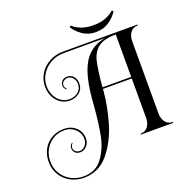

<svg xmlns="http://www.w3.org/2000/svg" viewBox="-205 -1171 1584 1635"><g transform="rotate(-20 586.5 -354.0)"><path d="M1060 -678V-23Q1060 25 1084 56Q1108 87 1151 87V95H857V87Q900 87 924 56Q948 25 948 -23V-381H687L685 -357Q674 -227 632 -83Q590 61 502.5 168Q415 275 279 275Q216 275 161.5 247.5Q107 220 73.5 167.5Q40 115 40 44Q40 -17 67 -67Q94 -117 143.5 -146Q193 -175 258 -175Q302 -175 336 -156Q370 -137 388.5 -105Q407 -73 407 -36Q407 6 381.5 33Q356 60 322 60Q293 60 276.5 43.5Q260 27 260 2Q260 -27 284 -41L287 -37Q280 -31 274.5 -20.5Q269 -10 269 2Q269 22 284 35Q299 48 322 48Q352 48 372.5 22.5Q393 -3 393 -36Q393 -71 374.5 -100Q356 -129 325 -146Q294 -163 258 -163Q196 -163 149.5 -133Q103 -103 78.5 -55.5Q54 -8 54 44Q54 109 85 159Q116 209 167.5 236Q219 263 279 263Q391 263 451.5 179.5Q512 96 533 -12.5Q554 -121 566 -274Q567 -301 571 -339Q584 -480 616 -571.5Q648 -663 704.5 -714Q761 -765 849 -782H477Q411 -782 358 -752Q305 -722 274.5 -673Q244 -624 244 -568Q244 -520 263.5 -480.5Q283 -441 316.5 -418.5Q350 -396 391 -396Q437 -396 469.5 -422.5Q502 -449 502 -493Q502 -525 483 -548.5Q464 -572 436 -572Q413 -572 397 -558.5Q381 -545 381 -526Q381 -514 386.5 -503.5Q392 -493 399 -487L396 -483Q372 -497 372 -526Q372 -551 389.5 -567.5Q407 -584 436 -584Q469 -584 491.5 -559Q514 -534 514 -493Q514 -444 478 -414Q442 -384 391 -384Q347 -384 310.5 -407Q274 -430 252 -472Q230 -514 230 -568Q230 -630 262.5 -682.5Q295 -735 351.5 -765.5Q408 -796 477 -796H1151V-788Q1108 -788 1084 -757Q1060 -726 1060 -678ZM948 -395V-780Q840 -779 789 -740Q738 -701 719.5 -626.5Q701 -552 688 -395ZM998 -972Q969 -925 918.5 -890.5Q868 -856 799 -856Q730 -856 679.5 -890.5Q629 -925 600 -972L613 -982Q641 -955 687.5 -936.5Q734 -918 799 -918Q864 -918 911 -937Q958 -956 986 -983Z"/></g></svg>

Font: Myanmar April Display
Style: Regular
Weight: 400
Designer: Khon Soe Zaw Thu
Foundry: Myanmar OS
Version: Version 2.50 April 12, 2019